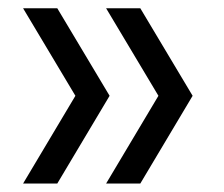

<svg xmlns="http://www.w3.org/2000/svg" viewBox="-20 -514 544 466"><path d="M36 -68.5 163 -281.5 36 -494H119L246 -281.5L119 -68.5ZM237.5 -68.5 364.5 -281.5 237.5 -494H320.5L447.5 -281.5L320.5 -68.5Z"/></svg>

Font: Encode Sans Condensed Thin
Style: Regular
Weight: 400
Version: Version 3.002